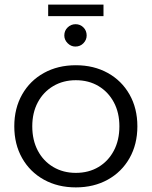

<svg xmlns="http://www.w3.org/2000/svg" viewBox="-20 -811 658 833"><path d="M309 -528Q387 -528 447.5 -494.5Q508 -461 542 -401Q576 -341 576 -263Q576 -185 542 -125Q508 -65 447.5 -31.5Q387 2 309 2Q231 2 170.5 -31.5Q110 -65 76 -125Q42 -185 42 -263Q42 -341 76 -401Q110 -461 170.5 -494.5Q231 -528 309 -528ZM309 -463Q254 -463 211 -437.5Q168 -412 144 -367Q120 -322 120 -263Q120 -203 144 -157.5Q168 -112 211 -86.5Q254 -61 309 -61Q365 -61 407.5 -86.5Q450 -112 474 -157.5Q498 -203 498 -263Q498 -322 474 -367Q450 -412 407.5 -437.5Q365 -463 309 -463ZM308 -706Q328 -706 342 -692Q356 -678 356 -657Q356 -638 342 -623.5Q328 -609 307 -609Q288 -609 273.5 -623.5Q259 -638 259 -657Q259 -678 273.5 -692Q288 -706 308 -706ZM189 -791H429V-741H189Z"/></svg>

Font: Alexandria Light
Style: Regular
Weight: 300
Designer: Mohamed Gaber
Foundry: Kief Type Foundry
Version: Version 5.100